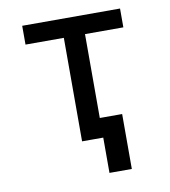

<svg xmlns="http://www.w3.org/2000/svg" viewBox="-76 -573 695 785"><g transform="rotate(-10 271.5 -181.0)"><path d="M271.5 -81.5V0H315.4V146.5H408.2V-81.5ZM227.5 0H315.4V-429.7H474.6V-507.8H68.4V-429.7H227.5Z"/></g></svg>

Font: Giphurs SC
Style: Regular
Weight: 400
Version: Version 0.920